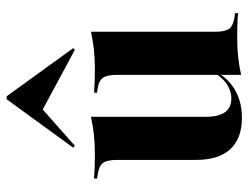

<svg xmlns="http://www.w3.org/2000/svg" viewBox="-102 -608 722 557"><g transform="rotate(-90 258.5 -330.0)"><path d="M197.6 -417.7V-208.9H72.6V-350.8Q72.6 -380.6 63.3 -392.3Q54 -404 28.2 -407.3L18.5 -408.9V-417.7Q41.1 -416.1 57.7 -415.7Q74.2 -415.3 90.3 -415.3Q119.4 -415.3 145.6 -418.1Q171.8 -421 197.6 -426.6ZM197.6 -208.9V-94.4Q197.6 -56.5 210.9 -37.9Q224.2 -19.4 250.8 -19.4Q279.8 -19.4 304 -41.9Q328.2 -64.5 346.8 -112.9L349.2 -109.7Q327.4 -46 288.7 -17.3Q250 11.3 194.4 11.3Q134.7 11.3 103.6 -22.6Q72.6 -56.5 72.6 -121.8V-208.9ZM319.4 0V-208.9H444.4V-66.9Q444.4 -37.1 453.2 -25.4Q462.1 -13.7 488.7 -9.7L498.4 -8.9V0Q475.8 -1.6 459.7 -2Q443.5 -2.4 426.6 -2.4Q397.6 -2.4 371.4 0.4Q345.2 3.2 319.4 8.9ZM444.4 -417.7V-208.9H319.4V-350.8Q319.4 -380.6 310.1 -392.7Q300.8 -404.8 275.8 -408.1L267.7 -408.9V-417.7Q290.3 -416.1 306.5 -415.7Q322.6 -415.3 337.9 -415.3Q366.9 -415.3 392.7 -418.1Q418.5 -421 444.4 -426.6ZM113.7 -473.4 108.1 -478.2 248.4 -671H257.3L396.8 -478.2L391.9 -473.4L200 -576.6L234.7 -580.6Z"/></g></svg>

Font: Playfair 144pt SemiCondensed ExtraBold
Style: Regular
Weight: 800
Width: 4
Designer: Claus Eggers Sørensen
Foundry: Claus Eggers Sørensen
Version: Version 2.203